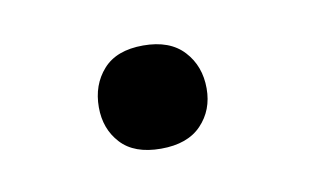

<svg xmlns="http://www.w3.org/2000/svg" viewBox="-30 -147 324 197"><g transform="rotate(-10 131.5 -48.5)"><path d="M70.3 -47.4Q70.3 -70.8 84.2 -86.4Q98.1 -102.1 126 -102.1Q153.8 -102.1 168.2 -86.4Q182.6 -70.8 182.6 -47.4Q182.6 -24.9 168.2 -9.8Q153.8 5.4 126 5.4Q98.1 5.4 84.2 -9.8Q70.3 -24.9 70.3 -47.4Z"/></g></svg>

Font: Roboto Condensed
Style: Regular
Weight: 400
Designer: Google
Version: Version 2.001047; 2015